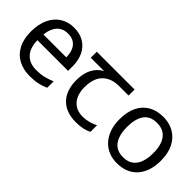

<svg xmlns="http://www.w3.org/2000/svg" viewBox="18 -1079 1623 1623"><g transform="rotate(45 829.5 -268.0)"><path d="M292 -546Q361 -546 410.5 -516Q460 -486 486.5 -431.5Q513 -377 513 -304V-251H146Q148 -160 192.5 -112.5Q237 -65 317 -65Q368 -65 407.5 -74.5Q447 -84 489 -102V-25Q448 -7 408 1.5Q368 10 313 10Q237 10 178.5 -21Q120 -52 87.5 -113.5Q55 -175 55 -264Q55 -352 84.5 -415Q114 -478 167.5 -512Q221 -546 292 -546ZM291 -474Q228 -474 191.5 -433.5Q155 -393 148 -321H421Q421 -367 407 -401Q393 -435 364.5 -454.5Q336 -474 291 -474Z M865 10Q747 10 682 -57Q617 -124 617 -245Q617 -325 646 -380.5Q675 -436 729 -465H570V-537H1022V-465H909Q815 -465 761.5 -411.5Q708 -358 708 -252Q708 -165 751 -114.5Q794 -64 874 -64Q911 -64 945 -73.5Q979 -83 1011 -99V-21Q982 -5 947 2.5Q912 10 865 10Z M1605 -269Q1605 -202 1587.5 -150.5Q1570 -99 1537.5 -63Q1505 -27 1458.5 -8.5Q1412 10 1355 10Q1302 10 1257 -8.5Q1212 -27 1179 -63Q1146 -99 1127.5 -150.5Q1109 -202 1109 -269Q1109 -358 1139 -419.5Q1169 -481 1225 -513.5Q1281 -546 1358 -546Q1431 -546 1486.5 -513.5Q1542 -481 1573.5 -419.5Q1605 -358 1605 -269ZM1200 -269Q1200 -206 1216.5 -159.5Q1233 -113 1268 -88Q1303 -63 1357 -63Q1411 -63 1446 -88Q1481 -113 1497.5 -159.5Q1514 -206 1514 -269Q1514 -333 1497 -378Q1480 -423 1445.5 -447.5Q1411 -472 1356 -472Q1274 -472 1237 -418Q1200 -364 1200 -269Z"/></g></svg>

Font: ing115
Style: Regular
Weight: 400
Designer: Monotype Design Team
Foundry: Monotype Imaging Inc.
Version: Version 2.013